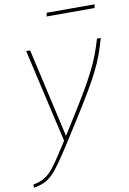

<svg xmlns="http://www.w3.org/2000/svg" viewBox="-137 -766 703 1050"><g transform="rotate(-10 214.5 -241.0)"><path d="M-37 207Q4 199 29.5 183Q55 167 77.5 138.5Q100 110 130 63L171 0L52 -519H74L186 -25L244 -117Q291 -192 323.5 -247.5Q356 -303 378.5 -347.5Q401 -392 416.5 -433Q432 -474 445 -519H466Q453 -471 437.5 -429Q422 -387 399.5 -342Q377 -297 343 -239.5Q309 -182 259 -103L177 26Q141 82 115 118.5Q89 155 66.5 176.5Q44 198 20 208.5Q-4 219 -35 224ZM195 -686 199 -706H465L461 -686Z"/></g></svg>

Font: Raleway Thin
Style: Italic
Weight: 100
Italic angle: -12°
Designer: Matt McInerney, Pablo Impallari, Rodrigo Fuenzalida
Foundry: Matt McInerney, Pablo Impallari, Rodrigo Fuenzalida
Version: Version 4.026